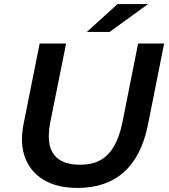

<svg xmlns="http://www.w3.org/2000/svg" viewBox="-20 -914 829 944"><path d="M361 10Q262 10 196 -29Q130 -68 103.5 -138.5Q77 -209 96 -305L175 -700H305L226 -307Q217 -256 221.5 -217.5Q226 -179 245.5 -153.5Q265 -128 297.5 -116Q330 -104 374 -104Q430 -104 470.5 -125Q511 -146 538.5 -191.5Q566 -237 581 -308L659 -700H787L707 -299Q676 -145 589 -67.5Q502 10 361 10ZM407 -757 558 -894H708L519 -757Z"/></svg>

Font: MOST Montserrat SemiBold
Style: Italic
Weight: 600
Italic angle: -11.3°
Designer: Julieta Ulanovsky
Foundry: Julieta Ulanovsky
Version: Version 8.000;March 11, 2024;FontCreator 15.0.0.2926 64-bit